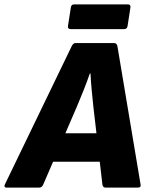

<svg xmlns="http://www.w3.org/2000/svg" viewBox="-53 -850 681 870"><path d="M-24 0Q-30 0 -32 -4Q-34 -8 -31 -14L272 -641Q279 -655 289 -655H464Q476 -655 479 -641L584 -14Q587 0 572 0H425Q413 0 411 -14L370 -367Q366 -404 362.5 -442Q359 -480 357 -517H354Q341 -479 326 -441.5Q311 -404 295 -366L143 -14Q137 0 125 0ZM164 -117 210 -246H412L419 -117ZM268 -718Q253 -718 255 -732L268 -816Q270 -830 282 -830H527Q540 -830 538 -816L525 -732Q523 -718 509 -718Z"/></svg>

Font: Sofia Sans Black
Style: Italic
Weight: 900
Italic angle: -9°
Version: Version 4.100-B